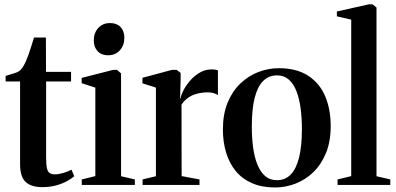

<svg xmlns="http://www.w3.org/2000/svg" viewBox="-20 -838 1795 870"><path d="M171 10Q122.5 10 96.8 -13Q71 -36 71 -94.5V-469H5.5V-494Q13.5 -497 24.5 -500Q35.5 -503 46.2 -506.5Q57 -510 63 -513.5Q71 -518 77 -525.2Q83 -532.5 88 -541.8Q93 -551 97.5 -560.5Q102.5 -571.5 109 -590Q115.5 -608.5 122.2 -629.5Q129 -650.5 134 -668H188L188.5 -512.5H302V-469H189V-123Q189 -90.5 193 -74.5Q197 -58.5 206 -53.2Q215 -48 229.5 -48Q246.5 -48 268.5 -54.8Q290.5 -61.5 304 -69L316.5 -39.5Q303 -27.5 281.2 -16Q259.5 -4.5 231.8 2.8Q204 10 171 10Z M350.5 0V-25L412 -40V-441L350 -461V-485L493 -521.5H510L528.5 -505.5V-39.5L591 -25V0ZM469 -587.5Q440 -587.5 422.5 -606Q405 -624.5 405 -655Q405 -689 425.2 -711.2Q445.5 -733.5 478.5 -733.5H479.5Q509 -733.5 526.2 -715.5Q543.5 -697.5 543.5 -666.5Q543.5 -633 523.2 -610.2Q503 -587.5 470 -587.5Z M626 0V-25L686.5 -39.5V-441L625.5 -460.5V-485.5L759.5 -521.5H780.5L798.5 -507.5V-477L796 -390L798.5 -394.5Q801 -409.5 812.5 -431Q824 -452.5 842.5 -473.8Q861 -495 885.5 -509.2Q910 -523.5 938.5 -523.5Q949.5 -523.5 956.2 -522.2Q963 -521 967.5 -519V-407Q962 -411 950.8 -415.2Q939.5 -419.5 923 -419.5Q897 -419.5 874.8 -414Q852.5 -408.5 834.2 -396.2Q816 -384 802.5 -364L803 -40L884 -25V0Z M990 -251.5Q990 -320.5 1011.2 -372.5Q1032.5 -424.5 1068.8 -459.2Q1105 -494 1150.2 -511.5Q1195.5 -529 1243.5 -529Q1323.5 -529 1375.8 -495.2Q1428 -461.5 1453.2 -402.5Q1478.5 -343.5 1478.5 -266Q1478.5 -197 1457.2 -145Q1436 -93 1400.2 -58.2Q1364.5 -23.5 1319.2 -6Q1274 11.5 1226 11.5Q1167 11.5 1122.5 -7.8Q1078 -27 1048.8 -62.2Q1019.5 -97.5 1004.8 -145.8Q990 -194 990 -251.5ZM1235 -21.5Q1272 -21.5 1297 -46.8Q1322 -72 1335 -123.5Q1348 -175 1348 -253Q1348 -302.5 1342.2 -346.5Q1336.5 -390.5 1323.5 -424.2Q1310.5 -458 1288.8 -477.2Q1267 -496.5 1235.5 -496.5Q1198 -496.5 1172.5 -471.2Q1147 -446 1134 -394.8Q1121 -343.5 1121 -264.5Q1121 -215 1126.8 -171Q1132.5 -127 1146 -93.2Q1159.5 -59.5 1181.2 -40.5Q1203 -21.5 1235 -21.5Z M1571.5 -40V-749L1506.5 -764V-786L1652 -818.5H1668L1686 -804V-39.5L1748.5 -25V0H1509.5V-25Z"/></svg>

Font: Merriweather 120pt SemiBold
Style: Regular
Weight: 600
Version: Version 2.100